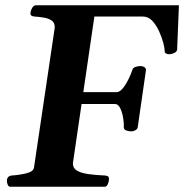

<svg xmlns="http://www.w3.org/2000/svg" viewBox="-20 -713 703 733"><path d="M20 0Q12.2 0 9.3 -8.1Q6.3 -16.1 6.3 -22Q6.3 -41 24.9 -43Q54.2 -44.9 81.1 -51.5Q107.9 -58.1 109.9 -74.2L189 -607.4Q189.5 -626.5 177 -634.8Q164.6 -643.1 146.2 -646Q127.9 -648.9 111.3 -649.9Q96.2 -651.4 96.2 -660.6Q96.2 -670.9 102.3 -681.9Q108.4 -692.9 117.2 -692.9H663.1L656.2 -522.5Q653.8 -514.2 643.6 -510Q633.3 -505.9 626 -505.9Q618.2 -505.9 613 -509.3Q607.9 -512.7 608.4 -522Q608.4 -529.3 603.3 -549.6Q598.1 -569.8 587.6 -593Q577.1 -616.2 561.8 -633.1Q546.4 -649.9 524.9 -649.9H340.3L258.3 -89.8Q257.8 -71.8 272.9 -62.3Q288.1 -52.7 315.9 -48.6Q343.8 -44.4 380.4 -43Q387.7 -42.5 392.1 -39.8Q396.5 -37.1 396 -28.3Q396 -20 391.6 -10Q387.2 0 379.4 0ZM219.7 -315.9 219.2 -361.3H427.2Q439.9 -363.3 452.1 -379.9Q464.4 -396.5 473.1 -415.8Q481.9 -435.1 484.9 -444.8Q487.3 -454.6 497.6 -457.8Q507.8 -460.9 518.1 -460.9Q523.4 -460.9 530.8 -456.8Q538.1 -452.6 537.1 -444.3L505.9 -228Q504.9 -219.7 496.3 -215.6Q487.8 -211.4 482.4 -211.4Q472.2 -211.4 462.4 -214.8Q452.6 -218.3 452.6 -227.5Q453.6 -238.3 450.7 -259.3Q447.8 -280.3 439.9 -298.1Q432.1 -315.9 418.5 -315.9Z"/></svg>

Font: Gelasio SemiBold
Style: Italic
Weight: 600
Italic angle: -8.5°
Designer: Eben Sorkin
Foundry: Eben Sorkin
Version: Version 1.008